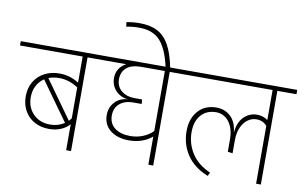

<svg xmlns="http://www.w3.org/2000/svg" viewBox="-111 -1128 2106 1316"><g transform="rotate(10 942.0 -470.0)"><path d="M583 -652H450V0H416V-181Q394 -155 357.5 -139Q321 -123 275 -123Q217 -123 172.5 -147.5Q128 -172 103.5 -216Q79 -260 79 -316Q79 -373 104.5 -417Q130 -461 176 -485.5Q222 -510 281 -510Q354 -510 416 -470V-652H-20V-682H583ZM416 -222V-437Q353 -479 283 -479Q246 -479 210 -466L399 -202Q406 -208 416 -222ZM277 -154Q332 -154 376 -183L183 -452Q150 -430 132 -395Q114 -360 114 -316Q114 -245 159 -199.5Q204 -154 277 -154Z M1155 -652H1022V0H988V-196Q958 -170 917 -155.5Q876 -141 828 -141Q747 -141 697.5 -180Q648 -219 648 -287Q648 -325 665.5 -354.5Q683 -384 711.5 -400Q740 -416 772 -417Q742 -419 714.5 -435Q687 -451 670 -479.5Q653 -508 653 -544Q653 -580 670 -607.5Q687 -635 719 -652H557V-682H1155ZM988 -652H824Q756 -652 722 -622.5Q688 -593 688 -543Q688 -492 724 -462.5Q760 -433 813 -433H868L871 -402H811Q754 -402 718.5 -372Q683 -342 683 -289Q683 -233 723.5 -202.5Q764 -172 830 -172Q878 -172 918.5 -188.5Q959 -205 988 -234Z M765 -914Q714 -914 675 -905L670 -936Q713 -945 761 -945Q836 -945 886 -919Q936 -893 968.5 -835Q1001 -777 1020 -680L989 -677Q961 -803 910 -858.5Q859 -914 765 -914Z M1904 -652H1771V0H1738V-402Q1711 -435 1664 -435Q1634 -435 1606.5 -416.5Q1579 -398 1561 -360Q1543 -322 1543 -267V-177L1509 -182V-267Q1509 -322 1491.5 -360Q1474 -398 1445.5 -416.5Q1417 -435 1385 -435Q1318 -435 1279.5 -391Q1241 -347 1241 -272Q1241 -191 1284.5 -124Q1328 -57 1414 -20L1402 5Q1303 -35 1254.5 -108Q1206 -181 1206 -272Q1206 -360 1253.5 -413.5Q1301 -467 1381 -467Q1439 -467 1479.5 -429.5Q1520 -392 1527 -318Q1534 -392 1572.5 -429.5Q1611 -467 1664 -467Q1705 -467 1738 -443V-652H1128V-682H1904Z"/></g></svg>

Font: FiraGO UltraLight
Style: Regular
Weight: 200
Designer: bBox Type
Foundry: bBox Type GmbH
Version: Version 1.001